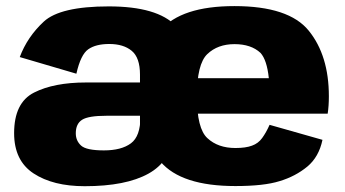

<svg xmlns="http://www.w3.org/2000/svg" viewBox="-20 -620 1162 646"><path d="M635 -208.5V-352.5Q635 -466.5 572.2 -532.5Q509.5 -598.5 346 -598.5Q182.5 -598.5 127.2 -547.2Q72 -496 46.5 -428L237 -372Q251.5 -436.5 277 -454.2Q302.5 -472 347.5 -472Q395.5 -472 423.2 -449Q451 -426 451 -369V-136.5L481 -124.5ZM265 6.5Q403.5 6.5 479.5 -35.8Q555.5 -78 562.5 -167L452.5 -227Q452.5 -161.5 420.5 -137.8Q388.5 -114 329.5 -114Q270.5 -114 252.8 -130.2Q235 -146.5 235 -171.5Q235 -203.5 256.2 -217Q277.5 -230.5 337.5 -230.5Q387.5 -230.5 458.5 -230.5V-342.5Q346 -342.5 269.5 -342.5Q161.5 -342.5 94.5 -308.5Q27.5 -274.5 27.5 -172Q27.5 -79.5 93 -36.5Q158.5 6.5 265 6.5ZM772 6V-122Q713.5 -122 678 -155Q642.5 -187 642.5 -296Q642.5 -404.5 677.5 -438Q712.5 -471.5 769 -471.5Q825 -471.5 856.5 -442Q878 -418.5 884.5 -357H625V-237.5H1082.5Q1086.5 -263.5 1086.5 -296Q1086.5 -433 1019 -516.5Q952 -599.5 768.5 -599.5Q590 -599.5 520 -518Q449.5 -436.5 449.5 -296.5Q449.5 -158 520 -76Q590 6 772 6ZM772 -122V6Q868 6 920.5 -10.5Q974 -26.5 1014 -59.5Q1053 -92 1065 -149.5L887 -200Q875.5 -174 862 -155.5Q849 -137.5 828 -130Q807 -122 772 -122Z"/></svg>

Font: Anybody Thin ExtraBold
Style: Regular
Weight: 800
Version: Version 1.113;gftools[0.9.25]